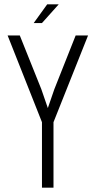

<svg xmlns="http://www.w3.org/2000/svg" viewBox="-20 -863 440 883"><path d="M197 -843 135 -757H173L250 -843ZM15 -700 173 -301V0H226V-301L385 -700H328L230 -453L200 -366L170 -453L71 -700Z"/></svg>

Font: Modon Arabic
Style: Regular
Weight: 400
Designer: Ahmedzaza
Foundry: Ahmedzaza
Version: Version 2.010